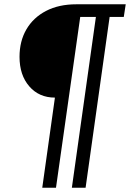

<svg xmlns="http://www.w3.org/2000/svg" viewBox="-20 -706 640 895"><path d="M177 169 236 -251Q162 -251 116.5 -303.5Q71 -356 71 -441Q71 -514 103 -569Q135 -624 194.5 -655Q254 -686 336 -686H566L557 -627H491L379 169H315L427 -627H354L241 169Z"/></svg>

Font: Chivo Mono
Style: Italic
Weight: 400
Italic angle: -8.05°
Monospace: yes
Version: Version 1.008